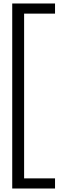

<svg xmlns="http://www.w3.org/2000/svg" viewBox="-20 -859 375 1099"><path d="M50 220V-839H295V-781H118V162H295V220Z"/></svg>

Font: LeckerliOne
Style: Regular
Weight: 400
Designer: Gesine Todt
Foundry: Gesine Todt
Version: Version 1.000